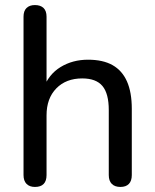

<svg xmlns="http://www.w3.org/2000/svg" viewBox="-20 -732 612 759"><path d="M118 7Q97 7 85 -5Q73 -17 73 -40V-666Q73 -689 85 -700.5Q97 -712 118 -712Q140 -712 152 -700.5Q164 -689 164 -666V-381H151Q172 -438 219.5 -467Q267 -496 328 -496Q387 -496 425 -474.5Q463 -453 482 -410Q501 -367 501 -302V-40Q501 -17 489.5 -5Q478 7 456 7Q434 7 422 -5Q410 -17 410 -40V-297Q410 -362 385 -392Q360 -422 305 -422Q241 -422 202.5 -382.5Q164 -343 164 -276V-40Q164 7 118 7Z"/></svg>

Font: Nunito ExtraLight Medium
Style: Regular
Weight: 500
Version: Version 3.602